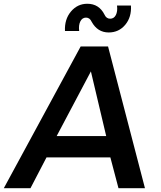

<svg xmlns="http://www.w3.org/2000/svg" viewBox="-64 -996 850 1016"><path d="M279.8 -832Q276.9 -894 311.5 -935.1Q346.2 -976.1 397.9 -976.1Q460 -976.1 488.8 -918.9Q498.5 -897 518.8 -897Q539.1 -897 549.1 -916.5Q559.1 -936 555.2 -966.8H628.9Q632.8 -905.8 598.9 -865Q564.9 -824.2 511.2 -824.2Q452.1 -824.2 420.9 -880.9Q411.1 -902.8 391.1 -902.8Q371.1 -902.8 361.1 -882.8Q351.1 -862.8 355 -832ZM520 -163.1H182.1L97.2 0H-43.9L362.8 -750H507.8L703.1 0H563ZM498 -275.9 417 -618.2 235.8 -275.9Z"/></svg>

Font: Oakes Grotesk
Style: SemiBold Italic
Weight: 600
Designer: Samuel Oakes
Foundry: Samuel Oakes
Version: Version 1.0 | wf-rip DC20170320